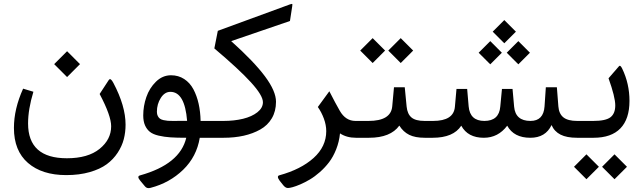

<svg xmlns="http://www.w3.org/2000/svg" viewBox="-20 -719 3354 1002"><path d="M330.1 -451.7 397.5 -384.3 330.1 -316.9 262.7 -384.3ZM325.7 194.8Q199.2 194.8 126 131.3Q52.7 67.9 52.7 -51.3Q52.7 -150.4 100.6 -256.3L154.3 -240.2Q126.5 -148.4 126.5 -74.7Q126.5 106.9 329.1 106.9Q439 106.9 499.5 58.1Q560.1 9.3 560.1 -60.1Q560.1 -115.2 500 -228.5L546.9 -300.3Q549.8 -304.7 552.7 -305.7Q555.7 -306.6 558.8 -304.2Q562 -301.8 564.9 -297.6Q567.9 -293.5 571.8 -286.1Q635.3 -166 635.3 -68.4Q635.3 -28.8 626 7.3Q616.7 43.5 594 78.1Q571.3 112.8 536.9 138.2Q502.4 163.6 448.2 179.2Q394 194.8 325.7 194.8Z M882.3 -87.9Q930.2 -87.9 956.5 -88.4Q944.3 -239.7 869.1 -239.7Q839.4 -239.7 819.1 -207.8Q798.8 -175.8 798.8 -135.7Q798.8 -122.6 803.5 -113.5Q808.1 -104.5 814.9 -99.6Q821.8 -94.7 833.7 -92Q845.7 -89.4 856 -88.6Q866.2 -87.9 882.3 -87.9ZM710.9 196.3Q919.4 138.2 952.1 0Q901.9 0 869.4 -2.2Q836.9 -4.4 807.6 -11.2Q778.3 -18.1 762.2 -31Q746.1 -43.9 736.8 -64.9Q727.5 -85.9 727.5 -116.7Q727.5 -165.5 743.7 -212.4Q759.8 -259.3 793.9 -292.7Q828.1 -326.2 872.6 -326.2Q911.1 -326.2 941.2 -306.6Q971.2 -287.1 989.3 -253.2Q1007.3 -219.2 1016.6 -177.5Q1025.9 -135.7 1026.9 -87.9H1082.5Q1094.2 -87.9 1094.2 -49.8V-37.6Q1094.2 0 1082.5 0H1022.5Q1006.3 98.6 935.8 167Q865.2 235.4 766.1 261.2Q747.1 266.6 736.8 253.9L712.4 224.6Q692.4 201.2 710.9 196.3Z M1077.1 0Q1050.3 0 1050.3 -37.6V-49.8Q1050.3 -87.9 1077.1 -87.9H1146.5Q1202.1 -87.9 1248.3 -99.1Q1294.4 -110.4 1323.2 -133.1Q1352.1 -155.8 1352.1 -185.5Q1352.1 -220.7 1289.6 -289.3Q1227.1 -357.9 1098.6 -466.3L1116.7 -558.1L1493.7 -696.3Q1501 -698.7 1503.2 -698.7Q1505.4 -698.7 1505.9 -695.6Q1506.3 -692.4 1504.9 -685.5L1493.2 -609.4L1186.5 -504.4Q1305.2 -397.9 1362.8 -320.6Q1420.4 -243.2 1420.4 -188Q1420.4 -138.7 1398.7 -101.8Q1377 -64.9 1338.4 -43.2Q1299.8 -21.5 1251.7 -10.7Q1203.6 0 1146.5 0Z M1754.4 -22.9Q1750 21 1734.4 60.3Q1718.8 99.6 1697.3 127.7Q1675.8 155.8 1649.2 179.2Q1622.6 202.6 1596.9 217.8Q1571.3 232.9 1547.4 243.2Q1523.4 253.4 1507.1 257.8Q1490.7 262.2 1482.4 262.2Q1470.2 262.2 1458.5 248L1439.5 224.1Q1421.9 200.2 1438 195.8Q1550.3 165 1616.5 105.5Q1682.6 45.9 1682.6 -34.7Q1682.6 -66.4 1670.2 -100.1Q1657.7 -133.8 1638.7 -160.6L1698.7 -242.7Q1731.4 -178.7 1753.4 -140.6Q1783.7 -87.9 1835 -87.9H1850.1Q1861.8 -87.9 1861.8 -49.8V-37.6Q1861.8 0 1850.1 0H1837.4Q1789.1 0 1754.4 -22.9Z M2071.3 -520 2136.2 -455.1 2071.3 -390.1 2006.3 -455.1ZM1924.8 -520 1989.7 -455.1 1924.8 -390.1 1859.9 -455.1ZM1844.7 -87.9H1903.3Q2019.5 -87.9 2026.9 -163.1L2036.1 -263.7H2092.3L2102.1 -162.6Q2106 -124 2127.4 -106Q2148.9 -87.9 2195.8 -87.9H2205.6Q2217.3 -87.9 2217.3 -49.8V-37.6Q2217.3 0 2205.6 0H2196.8Q2146.5 0 2115.5 -15.4Q2084.5 -30.8 2064 -63.5Q2018.1 0 1905.8 0H1844.7Q1817.9 0 1817.9 -37.6V-49.8Q1817.9 -87.9 1844.7 -87.9Z M2611.8 -614.3 2672.4 -553.7 2611.8 -493.2 2551.3 -553.7ZM2685.1 -504.4 2745.6 -443.8 2685.1 -383.3 2624.5 -443.8ZM2538.6 -504.4 2599.1 -443.8 2538.6 -383.3 2478 -443.8ZM2747.6 0Q2661.6 0 2627 -63Q2579.6 0 2504.9 0Q2421.4 0 2387.2 -63Q2346.2 0 2237.8 0H2200.2Q2173.3 0 2173.3 -37.6V-49.8Q2173.3 -87.9 2200.2 -87.9H2240.2Q2347.7 -87.9 2354 -161.6L2362.3 -254.9H2418L2425.8 -163.6Q2432.6 -87.9 2507.8 -87.9Q2584.5 -87.9 2590.8 -162.6L2599.6 -254.9H2654.8L2663.1 -162.1Q2669.9 -87.9 2748.5 -87.9Q2816.4 -87.9 2821.8 -163.6L2828.6 -263.7H2886.2L2894 -163.6Q2897 -125 2920.4 -106.4Q2943.8 -87.9 2992.2 -87.9H3002Q3013.7 -87.9 3013.7 -49.8V-37.6Q3013.7 0 3002 0H2991.7Q2937.5 0 2905.3 -16.4Q2873 -32.7 2858.4 -66.4Q2827.1 0 2747.6 0Z M3187 86.4 3252 151.4 3187 216.3 3122.1 151.4ZM3040.5 86.4 3105.5 151.4 3040.5 216.3 2975.6 151.4ZM3265.1 -192.4Q3265.1 -98.1 3217.8 -49.1Q3170.4 0 3077.6 0H2996.6Q2969.7 0 2969.7 -37.6V-49.8Q2969.7 -87.9 2996.6 -87.9H3076.2Q3141.1 -87.9 3166 -107.2Q3190.9 -126.5 3190.9 -168.9Q3190.9 -212.4 3155.8 -310.5L3210 -373Q3217.3 -381.8 3227.1 -360.8Q3265.1 -282.2 3265.1 -192.4Z"/></svg>

Font: Sahel FD
Style: FD
Weight: 400
Foundry: Saber Rastikerdar (saber.rastikerdar@gmail.com)
Version: Version 3.3.1